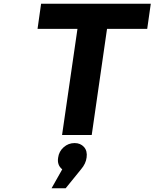

<svg xmlns="http://www.w3.org/2000/svg" viewBox="-20 -720 824 1024"><path d="M180.2 -565.9 199.2 -700.2H784.2L765.1 -565.9H550.8L469.2 0H311L393.1 -565.9ZM254.9 284.2 312 183.1Q283.7 160.6 290 121.1Q294.4 87.4 319.6 65.2Q344.7 43 377.9 43Q409.2 43 428 64Q446.8 85 441.9 120.1Q438 152.8 412.1 183.1L330.1 284.2Z"/></svg>

Font: Trueno SemiBold
Style: Italic
Weight: 600
Designer: Julieta Ulanovsky
Foundry: Julieta Ulanovsky
Version: Version 3.001b | FøM Fix